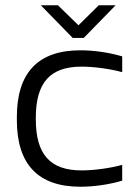

<svg xmlns="http://www.w3.org/2000/svg" viewBox="-20 -700 520 729"><path d="M44 -256V-244C44 -78 123 9 285 9C336 9 393 1 444 -14V-74C397 -61 335 -53 290 -53C170 -53 116 -114 116 -247V-253C116 -386 170 -447 290 -447C335 -447 397 -439 444 -426V-486C393 -501 336 -509 285 -509C123 -509 44 -422 44 -256ZM135 -680 256 -556H298L419 -680H355L278 -604L200 -680Z"/></svg>

Font: LT Wave Alt Light
Style: Regular
Weight: 300
Designer: Daniel Lyons
Version: Version 2.5 (Glyphs App)